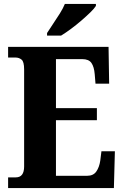

<svg xmlns="http://www.w3.org/2000/svg" viewBox="-20 -951 625 971"><path d="M21 0V-54H60Q102 -54 102 -109V-600Q102 -639 89 -649.5Q76 -660 59 -660H21V-714H529L532 -528H463L459 -576Q456 -613 442.5 -632.5Q429 -652 396 -652H263V-404H470V-343H263V-62H421Q452 -62 467 -83.5Q482 -105 487 -138L493 -186H561L556 0ZM218 -784Q231 -805 248.5 -830.5Q266 -856 282.5 -882.5Q299 -909 308 -931H465V-921Q457 -908 437 -888.5Q417 -869 391.5 -847Q366 -825 339 -805Q312 -785 289 -771H218Z"/></svg>

Font: Noto Serif Ethiopic Condensed ExtraBold
Style: Regular
Weight: 800
Width: 3
Designer: Monotype Design Team
Foundry: Monotype Imaging Inc.
Version: Version 2.102; ttfautohint (v1.8.4.7-5d5b)